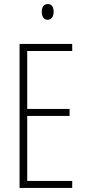

<svg xmlns="http://www.w3.org/2000/svg" viewBox="-20 -932 425 952"><path d="M217 -912C195 -912 187 -894 187 -873C187 -851 197 -834 216 -834C235 -834 246 -850 246 -874C246 -894 238 -912 217 -912ZM338 0V-35H115V-357H325V-392H115V-679H338V-714H77V0Z"/></svg>

Font: Noto Sans Armenian ExtraCondensed ExtraLight
Style: Regular
Weight: 200
Width: 2
Designer: Monotype Design Team
Foundry: Monotype Imaging Inc.
Version: Version 2.008